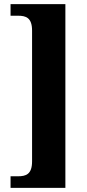

<svg xmlns="http://www.w3.org/2000/svg" viewBox="-20 -780 419 928"><path d="M31 128H296V-760H31V-704H67C105 -704 135 -695 135 -632V0C135 63 105 72 67 72H31Z"/></svg>

Font: Noto Serif Hebrew ExtraCondensed Black
Style: Regular
Weight: 900
Width: 2
Designer: Monotype Design Team
Foundry: Monotype Imaging Inc.
Version: Version 2.004